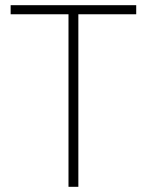

<svg xmlns="http://www.w3.org/2000/svg" viewBox="-20 -720 566 740"><path d="M244 -665H21V-700H505V-665H282V0H244Z"/></svg>

Font: Sarabun Thin
Style: Regular
Weight: 250
Designer: Suppakit Chalermlarp | Katatrad Co.,Ltd.
Foundry: Cadson Demak Co.,Ltd.
Version: Version 1.000; ttfautohint (v1.6)